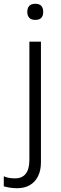

<svg xmlns="http://www.w3.org/2000/svg" viewBox="-70 -753 322 1013"><path d="M20 240Q0 240 -18.5 237Q-37 234 -50 230V177Q-35 184 -20 186Q-5 188 10 188Q47 188 66 163.5Q85 139 85 92V-533H146V104Q146 146 130.5 177Q115 208 87 224Q59 240 20 240ZM74 -690Q74 -711 84.5 -722Q95 -733 116 -733Q138 -733 148 -722Q158 -711 158 -690Q158 -670 148 -659Q138 -648 116 -648Q95 -648 84.5 -659Q74 -670 74 -690Z"/></svg>

Font: Noto Sans Hebrew Thin Light
Style: Regular
Weight: 300
Version: Version 3.001